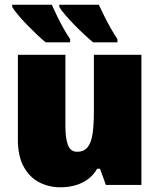

<svg xmlns="http://www.w3.org/2000/svg" viewBox="-20 -786 677 816"><path d="M581 -553V0H430L405 -69H393Q377 -41 352.5 -23.5Q328 -6 298.5 2Q269 10 237 10Q188 10 147 -11Q106 -32 81 -77Q56 -122 56 -193V-553H258V-251Q258 -197 269 -169Q280 -141 308 -141Q337 -141 352.5 -160.5Q368 -180 373.5 -218Q379 -256 379 -311V-553ZM400 -766Q410 -744 423.5 -717Q437 -690 451.5 -664.5Q466 -639 479 -620V-606H376Q360 -619 338.5 -639Q317 -659 295.5 -681Q274 -703 257 -723Q240 -743 232 -756V-766ZM200 -766Q210 -744 223 -717Q236 -690 250.5 -664.5Q265 -639 278 -620V-606H174Q158 -619 137 -639Q116 -659 94.5 -681Q73 -703 56.5 -723Q40 -743 32 -756V-766Z"/></svg>

Font: Noto Sans Display Black
Style: Regular
Weight: 900
Designer: Monotype Design Team
Foundry: Monotype Imaging Inc.
Version: Version 2.003